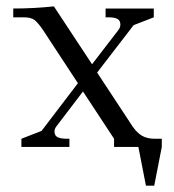

<svg xmlns="http://www.w3.org/2000/svg" viewBox="-20 -466 552 609"><path d="M22 -411.1V-439Q87.9 -439 150.9 -445.8L272 -262.2L355 -370.1Q361.8 -378.4 361.8 -388.2Q361.8 -400.9 352.5 -406Q343.3 -411.1 323.2 -411.1H314.9V-439H467.8V-411.1L403.8 -386.2L288.1 -235.8L399.9 -65.9Q414.1 -44.9 430.4 -35.4Q446.8 -25.9 471.2 -25.9H493.2V0L469.2 123H442.9L418.9 0H341.8V-25.9L243.2 -175.8L160.2 -66.9Q152.8 -58.1 152.8 -48.8Q152.8 -36.1 162.4 -31Q171.9 -25.9 191.9 -25.9H200.2V0H47.9V-25.9L111.8 -50.8L227.1 -202.1L116.2 -371.1Q100.6 -394 89.4 -402.6Q78.1 -411.1 55.2 -411.1Z"/></svg>

Font: Dihjauti
Style: Regular
Weight: 400
Designer: T. Christopher White
Version: Version 3.0.0